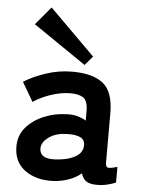

<svg xmlns="http://www.w3.org/2000/svg" viewBox="-55 -817 643 868"><g transform="rotate(5 267.0 -383.5)"><path d="M219 7Q141 10 90.5 -27Q40 -64 40 -134Q40 -185 71 -221Q102 -257 151 -277.5Q200 -298 252 -299Q278 -301 301 -295Q324 -289 342 -278V-320Q342 -367 322 -381Q302 -395 263 -395Q221 -395 174.5 -379.5Q128 -364 95 -341L44 -428Q85 -454 143 -473.5Q201 -493 263 -493Q356 -493 403 -455.5Q450 -418 450 -320V-99Q450 -78 459.5 -75Q469 -72 503 -82V-11Q488 -4 465.5 1.5Q443 7 417 7Q386 7 369.5 -3.5Q353 -14 346 -39Q321 -18 288 -6.5Q255 5 219 7ZM217 -91Q273 -93 309.5 -113Q346 -133 344 -170Q343 -194 319.5 -203Q296 -212 261 -210Q212 -209 180 -185.5Q148 -162 149 -133Q151 -88 217 -91ZM315 -528 75 -692 144 -774 350 -569Z"/></g></svg>

Font: Zen Kaku Gothic Antique
Style: Bold
Weight: 700
Designer: Yoshimichi Ohira
Foundry: Positype
Version: Version 1.001